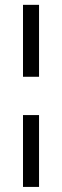

<svg xmlns="http://www.w3.org/2000/svg" viewBox="-20 -585 251 778"><path d="M73.2 -273.9V-565.4H138.2V-273.9ZM73.2 172.4V-118.7H138.2V172.4Z"/></svg>

Font: Lateef SemiBold
Style: Regular
Weight: 600
Designer: SIL International
Foundry: SIL International
Version: Version 4.200